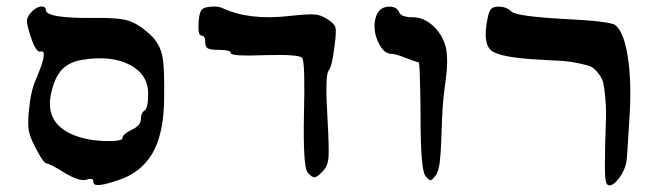

<svg xmlns="http://www.w3.org/2000/svg" viewBox="-20 -775 1975 578"><path d="M349 -360Q349 -371 376 -384Q404 -397 404 -416Q404 -435 415 -442Q426 -449 426 -493Q426 -551 370.5 -580Q315 -609 228 -595Q190 -589 168 -567Q146 -545 135 -499Q110 -397 217 -363Q241 -355 272.5 -352Q304 -349 326.5 -351Q349 -353 349 -360ZM261 -229Q261 -241 240 -234Q219 -228 174 -255Q129 -283 120 -283Q111 -283 86 -332Q70 -362 66.5 -383.5Q63 -405 67 -441Q72 -501 89 -538Q126 -625 103 -620Q89 -614 72 -666Q61 -700 61 -711.5Q61 -723 72 -736Q92 -758 110 -755Q118 -753 118 -745Q118 -719 269 -721Q337 -722 367 -712.5Q397 -703 432 -671Q460 -645 468 -609.5Q476 -574 474 -475Q473 -371 438 -312Q403 -253 331 -231Q310 -224 297 -221Q284 -218 275.5 -218Q267 -218 264 -220.5Q261 -223 261 -229Z M906 -256Q892 -273 895 -430Q899 -585 890 -600Q883 -612 779 -609Q675 -605 675 -615Q675 -625 636 -625Q613 -625 605.5 -629.5Q598 -634 598 -647Q598 -668 586 -668Q575 -668 578 -710Q580 -735 585.5 -743.5Q591 -752 607 -754Q635 -758 651 -750Q731 -713 852 -727Q906 -733 926.5 -731.5Q947 -730 966 -717Q987 -704 990 -691.5Q993 -679 987 -636Q980 -575 969 -562Q958 -548 966 -416Q971 -327 969 -301.5Q967 -276 954 -262Q937 -243 928 -241.5Q919 -240 906 -256Z M1261 -245Q1246 -262 1246 -427Q1246 -453 1245.5 -478Q1245 -503 1244.5 -522.5Q1244 -542 1243.5 -557Q1243 -572 1242 -580Q1241 -588 1240 -588Q1236 -587 1203 -600Q1171 -613 1158 -613Q1138 -613 1123 -639.5Q1108 -666 1107.5 -694.5Q1107 -723 1121 -742Q1134 -756 1154.5 -755Q1175 -754 1181 -739Q1187 -723 1223 -723Q1257 -723 1286 -695Q1315 -667 1323 -628Q1330 -591 1321 -528Q1313 -473 1311 -421Q1308 -325 1304.5 -292Q1301 -259 1291 -246Q1281 -233 1276 -232.5Q1271 -232 1261 -245Z M1802 -349Q1804 -399 1804.5 -425.5Q1805 -452 1802 -482.5Q1799 -513 1796 -526Q1793 -539 1781 -554.5Q1769 -570 1758.5 -574.5Q1748 -579 1722.5 -584.5Q1697 -590 1675 -591.5Q1653 -593 1611 -595Q1487 -601 1459.5 -622.5Q1432 -644 1448 -721Q1452 -741 1458.5 -748Q1465 -755 1480 -755Q1505 -755 1520 -740Q1535 -726 1677 -718Q1819 -711 1833 -699Q1858 -678 1869.5 -606.5Q1881 -535 1876 -437Q1868 -302 1866 -289Q1862 -264 1845 -240.5Q1828 -217 1814 -217Q1804 -217 1802 -241Q1800 -265 1802 -349Z"/></svg>

Font: Daniel
Style: Regular
Weight: 400
Version: Version 1.1